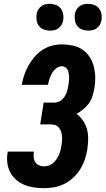

<svg xmlns="http://www.w3.org/2000/svg" viewBox="-20 -975 552 1003"><path d="M210 8Q182 8 156 4Q130 0 106 -10Q82 -20 63 -37Q44 -54 32.5 -77Q21 -100 18 -126.5Q15 -153 20 -180V-183H157V-182Q155 -168 156 -154Q157 -140 164 -128.5Q171 -117 183.5 -111.5Q196 -106 210 -106Q222 -106 234.5 -110Q247 -114 257 -122.5Q267 -131 274.5 -142.5Q282 -154 287.5 -165.5Q293 -177 296 -189.5Q299 -202 301 -214Q303 -226 304 -238.5Q305 -251 304 -263Q303 -275 299.5 -286.5Q296 -298 289 -307Q282 -316 271 -320.5Q260 -325 248 -325H190L208 -439H266Q281 -439 295 -448Q309 -457 317.5 -470.5Q326 -484 330.5 -499Q335 -514 337 -528Q339 -539 340 -549Q341 -559 341 -569.5Q341 -580 339.5 -590Q338 -600 334 -608.5Q330 -617 322 -623Q314 -629 304 -629Q288 -629 274 -618Q260 -607 252 -593Q244 -579 238.5 -563Q233 -547 231 -532H94Q98 -557 106.5 -582.5Q115 -608 128.5 -632Q142 -656 160 -677.5Q178 -699 202 -714.5Q226 -730 252 -736.5Q278 -743 304 -743Q333 -743 361 -737Q389 -731 411.5 -715.5Q434 -700 448.5 -677Q463 -654 470 -627Q477 -600 477.5 -571.5Q478 -543 473 -513Q469 -493 463 -473Q457 -453 444.5 -435.5Q432 -418 415 -404Q398 -390 380 -380Q399 -366 413.5 -345Q428 -324 434.5 -299.5Q441 -275 440.5 -248Q440 -221 436 -194Q432 -168 423 -141.5Q414 -115 399 -91Q384 -67 362.5 -47Q341 -27 316 -14.5Q291 -2 263.5 3Q236 8 210 8ZM441 -815Q424 -815 408.5 -821Q393 -827 383.5 -839.5Q374 -852 371.5 -868.5Q369 -885 371 -902Q373 -914 379.5 -924.5Q386 -935 395.5 -942.5Q405 -950 417 -952.5Q429 -955 440 -955Q457 -955 472.5 -949Q488 -943 497.5 -930.5Q507 -918 510 -901.5Q513 -885 510 -868Q508 -856 501.5 -845.5Q495 -835 485.5 -827.5Q476 -820 464 -817.5Q452 -815 441 -815ZM241 -815Q224 -815 208.5 -821Q193 -827 183.5 -839.5Q174 -852 171.5 -868.5Q169 -885 171 -902Q173 -914 179.5 -924.5Q186 -935 195.5 -942.5Q205 -950 217 -952.5Q229 -955 240 -955Q257 -955 272.5 -949Q288 -943 297.5 -930.5Q307 -918 310 -901.5Q313 -885 310 -868Q308 -856 301.5 -845.5Q295 -835 285.5 -827.5Q276 -820 264 -817.5Q252 -815 241 -815Z"/></svg>

Font: Iosevka Curly Heavy
Style: Italic
Weight: 900
Italic angle: -9°
Monospace: yes
Designer: Belleve Invis
Foundry: Belleve Invis
Version: Version 22.1.2; ttfautohint (v1.8.4)